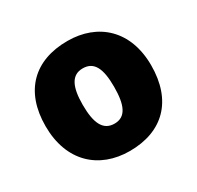

<svg xmlns="http://www.w3.org/2000/svg" viewBox="-128 -711 893 869"><g transform="rotate(-30 318.5 -276.5)"><path d="M594 -278C594 -461 479 -563 320 -563C147 -563 42 -461 42 -278C42 -93 157 10 317 10C489 10 594 -93 594 -278ZM236 -278C236 -372 260 -421 318 -421C378 -421 400 -372 400 -278C400 -183 378 -132 319 -132C259 -132 236 -183 236 -278Z"/></g></svg>

Font: Noto Sans Myanmar UI Black
Style: Regular
Weight: 900
Designer: Monotype Design Team
Foundry: Monotype Imaging Inc.
Version: Version 2.103